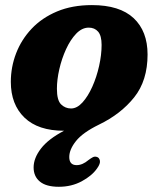

<svg xmlns="http://www.w3.org/2000/svg" viewBox="-20 -500 624 754"><path d="M341 -480Q450 -480 504.8 -428.8Q559.5 -377.5 559.5 -286Q559.5 -183.5 507 -117.8Q454.5 -52 368.5 -10.5Q305 20.5 278.5 53.8Q252 87 252 116.5Q252 148.5 281 148.5Q304 148.5 327.5 128.5Q337.5 121 345 117.2Q352.5 113.5 361 116.5Q369.5 119 372.2 130.5Q375 142 361.5 161Q341.5 190 301.2 211.8Q261 233.5 211 233.5Q161.5 233.5 136.8 213.2Q112 193 112 157.5Q112 121 140.8 83.5Q169.5 46 231.5 13.5Q129.5 13.5 76 -38.2Q22.5 -90 22.5 -178.5Q22.5 -236.5 43.2 -290.5Q64 -344.5 104.2 -387.2Q144.5 -430 204 -455Q263.5 -480 341 -480ZM259 -74Q282.5 -74 304 -97.8Q325.5 -121.5 342.5 -159.5Q359.5 -197.5 369.2 -241Q379 -284.5 379 -323.5Q379 -360 365.2 -375.8Q351.5 -391.5 328.5 -391.5Q302 -391.5 279.2 -367.8Q256.5 -344 239.5 -307Q222.5 -270 213 -228.5Q203.5 -187 203.5 -151.5Q203.5 -106 220 -90Q236.5 -74 259 -74Z"/></svg>

Font: Fraunces 9pt S100
Style: Bold Italic
Weight: 700
Italic angle: -16°
Version: Version 1.000; ttfautohint (v1.8.3)